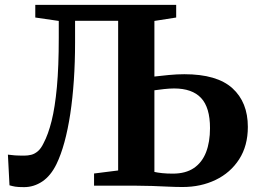

<svg xmlns="http://www.w3.org/2000/svg" viewBox="-20 -763 1056 789"><path d="M79 6Q54 6 42.5 4Q31 2 19 -1.5L12.5 -127.5Q28 -125.5 41.2 -124.5Q54.5 -123.5 80.5 -123.5Q94.5 -123.5 108.5 -127Q122.5 -130.5 135.5 -141.5Q148.5 -152.5 159 -174.5Q178 -210 192 -265.8Q206 -321.5 213.8 -405.5Q221.5 -489.5 221.5 -608V-677L125 -691V-743H704V-691L614.5 -677V-448.5Q640 -451.5 673.8 -454.8Q707.5 -458 737.5 -458Q871.5 -458 935 -400.5Q998.5 -343 998.5 -241.5Q998.5 -164 962.8 -108.5Q927 -53 866.2 -23.8Q805.5 5.5 730.5 5.5Q703.5 5.5 671.5 4Q639.5 2.5 604.8 1.2Q570 0 535.5 0H366.5V-50L465.5 -62.5V-677.5H288.5V-588.5Q288.5 -507.5 283.5 -433.5Q278.5 -359.5 268.8 -295.2Q259 -231 244.8 -178.8Q230.5 -126.5 212 -88.5Q188.5 -40.5 153.8 -17.2Q119 6 79 6ZM690 -49.5Q743 -49.5 776.8 -72.5Q810.5 -95.5 826.8 -137.5Q843 -179.5 843 -236.5Q843 -321.5 806.2 -360.5Q769.5 -399.5 695.5 -399.5Q677.5 -399.5 654.5 -397Q631.5 -394.5 614.5 -392V-56.5Q627.5 -53.5 646.5 -51.5Q665.5 -49.5 690 -49.5Z"/></svg>

Font: Merriweather 48pt
Style: Bold
Weight: 700
Version: Version 2.100